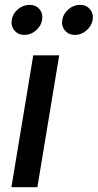

<svg xmlns="http://www.w3.org/2000/svg" viewBox="-20 -775 405 795"><path d="M27.3 0 117.7 -545.9H225.1L134.8 0ZM290.5 -630.4Q264.2 -630.4 248.8 -648.9Q233.4 -667.5 237.8 -692.9Q242.2 -718.8 263.7 -736.8Q285.2 -754.9 311.5 -754.9Q337.4 -754.9 352.5 -736.8Q367.7 -718.8 363.8 -692.9Q359.4 -667.5 337.9 -648.9Q316.4 -630.4 290.5 -630.4ZM81.1 -630.4Q55.2 -630.4 39.8 -648.9Q24.4 -667.5 28.8 -692.9Q32.7 -718.8 54.4 -736.8Q76.2 -754.9 102.1 -754.9Q128.4 -754.9 143.6 -736.8Q158.7 -718.8 154.3 -692.9Q150.4 -667.5 128.9 -648.9Q107.4 -630.4 81.1 -630.4Z"/></svg>

Font: Inter Medium
Style: Italic
Weight: 500
Italic angle: -9.3988°
Designer: Rasmus Andersson
Foundry: rsms
Version: Version 4.001;git-66647c0bb